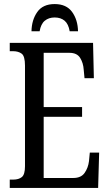

<svg xmlns="http://www.w3.org/2000/svg" viewBox="-20 -925 539 945"><path d="M28 0V-41H45Q72 -41 87.5 -53.5Q103 -66 103 -107V-602Q103 -649 86.5 -661Q70 -673 45 -673H28V-714H438L442 -540H396L392 -582Q390 -615 374.5 -640Q359 -665 322 -665H195V-398H384V-350H195V-49H341Q379 -49 396.5 -74Q414 -99 418 -132L422 -174H468L463 0ZM135 -771Q136 -827 163.5 -866Q191 -905 249 -905Q307 -905 335 -866Q363 -827 364 -771H323Q317 -807 298 -823Q279 -839 249 -839Q220 -839 200.5 -823Q181 -807 175 -771Z"/></svg>

Font: Noto Serif ExtraCondensed
Style: Regular
Weight: 400
Width: 2
Designer: Monotype Design Team
Foundry: Monotype Imaging Inc.
Version: Version 2.015